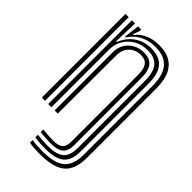

<svg xmlns="http://www.w3.org/2000/svg" viewBox="-247 -686 973 973"><g transform="rotate(45 239.0 -200.0)"><path d="M246.5 209.5Q222.5 209.5 202.9 208.1Q183.2 206.8 170.5 204V184.8Q186 187.5 205.5 188.9Q225 190.2 246.5 190.2Q332.2 190.2 368.9 159Q405.5 127.8 406.2 55.2V-435.2Q406.2 -456.8 402.8 -483.1Q399.2 -509.5 386.9 -533.8Q374.5 -558 348.2 -573.6Q322 -589.2 276.5 -589.2Q229.8 -589.2 194.4 -570.4Q159 -551.5 136.2 -516.5H131L140.8 -600H163.5L163.8 -590.5L150.2 -553.5H155.2Q179.2 -582.2 211.2 -595.6Q243.2 -609 283.5 -609Q324.5 -609 351.2 -597.4Q378 -585.8 393.8 -566.6Q409.5 -547.5 417 -524.9Q424.5 -502.2 426.8 -479.8Q429 -457.2 429 -439.5V55.5Q428.2 138 386.4 173.8Q344.5 209.5 246.5 209.5ZM51.2 0V-600H74.2V0ZM246.5 132.5Q229.8 132.5 210.5 131.2Q191.2 130 170.5 127.8V108.8Q193 111 212.2 112.2Q231.5 113.5 246.5 113.5Q283 113.5 298.8 99.9Q314.5 86.2 314.8 55.2V-426Q315 -444.8 311.2 -463.6Q307.5 -482.5 294.4 -495.4Q281.2 -508.2 253 -508.2Q229.8 -508.2 210.1 -497.8Q190.5 -487.2 178.9 -467.8Q167.2 -448.2 167 -421.2L165.8 0H143V-419Q143 -450.8 157.9 -475.2Q172.8 -499.8 198.4 -513.9Q224 -528 256.2 -528Q284.5 -528 300.9 -518.2Q317.2 -508.5 325.2 -493Q333.2 -477.5 335.5 -460Q337.8 -442.5 337.8 -427.2V55.2Q337.2 96.8 316.2 114.6Q295.2 132.5 246.5 132.5ZM246.5 171Q226.5 171 206.9 169.6Q187.2 168.2 170.5 166V147Q189.5 149.2 208.8 150.6Q228 152 246.5 152Q307.5 152 333.8 129.5Q360 107 360.8 55.2V-431.2Q360.5 -493 336.1 -521.4Q311.8 -549.8 262 -549.8Q219.5 -549.8 187.8 -530.9Q156 -512 138.2 -481.9Q120.5 -451.8 120.2 -417.2V0H97V-600H119.8L115.5 -468.5H120.8Q140.5 -516.8 179.1 -543.2Q217.8 -569.8 270 -569.2Q326.8 -568.8 355.1 -536Q383.5 -503.2 383.5 -434V55.2Q382.8 117.2 351.2 144.1Q319.8 171 246.5 171Z"/></g></svg>

Font: Big Shoulders Inline Text Thin
Style: Bold
Weight: 700
Version: Version 2.002